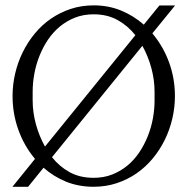

<svg xmlns="http://www.w3.org/2000/svg" viewBox="-20 -695 706 723"><path d="M85.9 8.3H26.9L111.8 -96.7Q70.8 -145.5 49.1 -206.3Q27.3 -267.1 27.3 -333Q27.3 -376 37.1 -418.2Q46.9 -460.4 65.7 -498.5Q84.5 -536.6 111.1 -568.8Q137.7 -601.1 171.6 -624.5Q205.6 -647.9 246.1 -661.4Q286.6 -674.8 332.5 -674.8Q388.7 -674.8 436 -655.3Q483.4 -635.7 521.5 -602.1L580.1 -674.3H639.2L553.7 -569.3Q594.7 -520.5 616.7 -460Q638.7 -399.4 638.7 -333.5Q638.7 -290.5 628.9 -248.3Q619.1 -206.1 600.3 -168Q581.5 -129.9 554.7 -97.7Q527.8 -65.4 493.9 -42Q460 -18.6 419.2 -5.1Q378.4 8.3 332.5 8.3Q276.4 8.3 229.2 -10.7Q182.1 -29.8 144 -63.5ZM103 -316.4Q103 -272 115.2 -227.3Q127.4 -182.6 149.4 -143.1L489.7 -562.5Q461.9 -597.7 423.1 -619.4Q384.3 -641.1 332.5 -641.1Q294.4 -641.1 262.7 -628.7Q231 -616.2 205.3 -595Q179.7 -573.7 160.6 -545.4Q141.6 -517.1 128.7 -484.6Q115.7 -452.1 109.4 -417.7Q103 -383.3 103 -350.1ZM562 -350.1Q562 -394 550 -438.5Q538.1 -482.9 516.1 -522.5L175.8 -103Q203.6 -67.9 242.2 -46.6Q280.8 -25.4 332.5 -25.4Q370.6 -25.4 402.3 -37.8Q434.1 -50.3 459.7 -71.5Q485.4 -92.8 504.4 -121.1Q523.4 -149.4 536.4 -181.9Q549.3 -214.4 555.7 -248.8Q562 -283.2 562 -316.4Z"/></svg>

Font: Atsinvsda
Style: Regular
Weight: 400
Designer: Al Webster
Foundry: Al Webster and Michael Everson
Version: Version 2.000